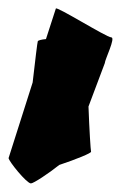

<svg xmlns="http://www.w3.org/2000/svg" viewBox="-22 -721 310 447"><path d="M-2 -353C-2 -346 40 -294 50 -294C56 -294 91 -317 116 -337C155 -350 192 -365 190 -368C189 -371 186 -419 184 -473L222 -574C222 -582 248 -634 237 -634C226 -634 108 -708 108 -701L85 -630C74 -629 67 -627 66 -625C65 -623 60 -581 54 -529Z"/></svg>

Font: Ampere
Style: SCUltExt
Weight: 400
Version: Version 1